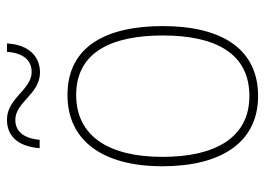

<svg xmlns="http://www.w3.org/2000/svg" viewBox="-125 -627 762 552"><g transform="rotate(-90 256.0 -351.0)"><path d="M106 -618H130C135 -672 161 -688 187 -688C239 -688 261 -617 324 -617C369 -617 404 -649 407 -712H383C379 -658 353 -641 325 -641C274 -641 250 -712 188 -712C143 -712 111 -683 106 -618ZM457 -264C457 -423 401 -538 259 -538C127 -538 54 -436 54 -265C54 -97 122 10 256 10C393 10 457 -97 457 -264ZM81 -265C81 -421 142 -513 259 -513C384 -513 430 -408 430 -264C430 -110 377 -15 256 -15C137 -15 81 -112 81 -265Z"/></g></svg>

Font: Noto Sans Arabic UI SmCn Th
Style: Regular
Weight: 100
Width: 4
Designer: Monotype Design Team, Nadine Chahine and Nizar Qandah
Foundry: Monotype Imaging Inc.
Version: Version 2.010